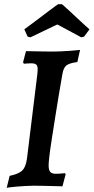

<svg xmlns="http://www.w3.org/2000/svg" viewBox="-20 -886 447 916"><path d="M278 -534Q270 -489 261 -435.5Q252 -382 243.5 -327.5Q235 -273 227.5 -225.5Q220 -178 216 -144.5Q212 -111 212 -98Q212 -74 220 -65.5Q228 -57 245 -57Q262 -57 276 -58.5Q290 -60 290 -60L293 -54L278 3Q278 3 263 2.5Q248 2 225.5 1.5Q203 1 180 0.5Q157 0 140 0Q121 0 98.5 1.5Q76 3 56.5 4.5Q37 6 24.5 8Q12 10 12 10L26 -47Q70 -56 87 -73.5Q104 -91 109 -132L158 -531Q162 -563 156.5 -573.5Q151 -584 129 -584Q120 -584 107 -583Q94 -582 94 -582Q93 -584 92 -585.5Q91 -587 90 -589L104 -642Q112 -642 134.5 -641.5Q157 -641 184 -640.5Q211 -640 232 -640Q248 -640 270 -641Q292 -642 313 -643.5Q334 -645 348 -646.5Q362 -648 362 -648L349 -590Q311 -585 297 -574Q283 -563 278 -534ZM96 -746Q104 -752 123 -766Q142 -780 164.5 -797Q187 -814 208 -830Q229 -846 243 -856Q257 -866 257 -866H275Q275 -867 286 -857Q297 -847 314.5 -831Q332 -815 350.5 -797.5Q369 -780 384 -766.5Q399 -753 407 -746L381 -711L367 -708Q362 -711 345.5 -720Q329 -729 309 -739.5Q289 -750 273 -759Q257 -768 253 -769Q250 -768 238 -762Q226 -756 209 -748Q192 -740 174.5 -731.5Q157 -723 143.5 -716.5Q130 -710 125 -708L112 -711Z"/></svg>

Font: Alegreya SemiBold
Style: Italic
Weight: 600
Italic angle: -7°
Designer: Juan Pablo del Peral
Foundry: Huerta Tipografica
Version: Version 2.009